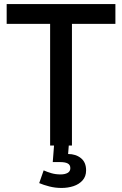

<svg xmlns="http://www.w3.org/2000/svg" viewBox="-20 -720 604 950"><path d="M228 0V-602H13V-700H551V-602H336V0ZM174 186 196 123Q214 131 234.5 137Q255 143 280 143Q301 143 314.5 135.5Q328 128 328 112Q328 96 315.5 89Q303 82 278 82H241L249 -21H322L317 42Q355 42 380.5 62.5Q406 83 406 123Q406 153 388.5 172.5Q371 192 343.5 201Q316 210 284 210Q253 210 224 202.5Q195 195 174 186Z"/></svg>

Font: Space Grotesk Frontify Medium
Style: Regular
Weight: 500
Designer: Florian Karsten
Version: Version 2.000